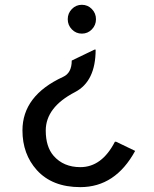

<svg xmlns="http://www.w3.org/2000/svg" viewBox="-20 -767 640 797"><path d="M541 -140.6Q459 9.8 313.5 9.8Q196.8 9.8 132.8 -61Q73.2 -127.4 73.2 -225.6Q73.2 -370.1 241.7 -447.8Q277.8 -463.9 277.8 -515.6L372.1 -561H377Q377 -429.2 291.5 -384.8Q169.9 -321.8 169.9 -225.1Q169.9 -157.7 202.6 -120.1Q243.7 -73.2 313.5 -73.2Q402.8 -73.2 457 -178.7H461.9ZM361.3 -729.5Q378.4 -711.9 378.4 -687.3Q378.4 -662.6 361.3 -645Q344.2 -627.4 319.8 -627.4Q295.4 -627.4 278.3 -645Q261.2 -662.6 261.2 -687.3Q261.2 -711.9 278.3 -729.5Q295.4 -747.1 319.8 -747.1Q344.2 -747.1 361.3 -729.5Z"/></svg>

Font: Nova Oval
Style: Book
Weight: 400
Version: Version 2.000